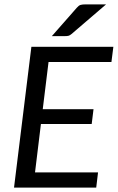

<svg xmlns="http://www.w3.org/2000/svg" viewBox="-20 -855 537 875"><path d="M43.9 0ZM487.8 -572.3H201.2L174.8 -357.4H406.2L397.9 -290H166.5L139.6 -69.3H426.8L418.5 0H43.9L123 -641.6H496.6ZM463.4 -835 306.2 -700.2Q298.3 -693.4 292 -691.9Q285.6 -690.4 275.9 -690.4H216.3L330.1 -819.8Q338.9 -830.1 346.9 -832.5Q355 -835 369.6 -835Z"/></svg>

Font: Carlito
Style: Italic
Weight: 400
Italic angle: -7°
Designer: Lukasz Dziedzic
Foundry: tyPoland Lukasz Dziedzic
Version: Version 1.104